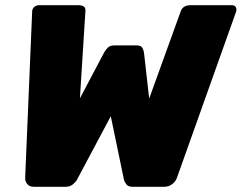

<svg xmlns="http://www.w3.org/2000/svg" viewBox="-20 -720 931 740"><path d="M112 0Q93 0 84.5 -11Q76 -22 77 -35L104 -676Q104 -686 112 -693Q120 -700 130 -700H281Q297 -700 304 -694Q311 -688 309 -674L288 -341L381 -517Q385 -525 394 -535Q403 -545 420 -545H507Q524 -545 529 -535Q534 -525 535 -517L555 -340L676 -675Q684 -700 715 -700H874Q885 -700 889 -692Q893 -684 890 -675L662 -35Q658 -22 644.5 -11Q631 0 612 0H492Q474 0 467 -9.5Q460 -19 458 -26L407 -272L276 -26Q272 -19 261 -9.5Q250 0 231 0Z"/></svg>

Font: Rubik ExtraBold
Style: Italic
Weight: 800
Italic angle: -12°
Designer: Hubert and Fischer
Foundry: Hubert and Fischer
Version: Version 2.300;gftools[0.9.30]